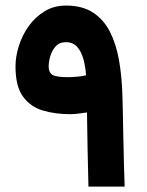

<svg xmlns="http://www.w3.org/2000/svg" viewBox="-20 -687 542 707"><path d="M237.3 -266.6Q183.6 -266.6 137.9 -280Q92.3 -293.5 64.7 -331.3Q37.1 -369.1 37.1 -442.4Q37.1 -479 49.6 -518.3Q62 -557.6 85.9 -591.1Q109.9 -624.5 144.3 -645.5Q178.7 -666.5 223.1 -666.5Q282.7 -666.5 322 -641.1Q361.3 -615.7 384.5 -570.6Q407.7 -525.4 418.2 -465.6Q428.7 -405.8 430.7 -336.9Q431.6 -313 432.4 -272.2Q433.1 -231.4 434.1 -183.1Q435.1 -134.8 436.3 -86.7Q437.5 -38.6 439 0H305.7Q303.7 -70.3 302.5 -138.9Q301.3 -207.5 300.3 -272.9Q280.8 -270 265.9 -268.3Q251 -266.6 237.3 -266.6ZM231 -402.8Q242.7 -402.8 262.9 -404.5Q283.2 -406.2 296.9 -409.7Q294.9 -439.5 287.6 -467.5Q280.3 -495.6 264.9 -513.7Q249.5 -531.7 222.2 -531.7Q198.7 -531.7 184.8 -516.1Q170.9 -500.5 165 -479.5Q159.2 -458.5 159.2 -442.4Q159.2 -420.9 172.6 -411.9Q186 -402.8 231 -402.8Z"/></svg>

Font: Vazirmatn RD ExtraBold
Style: Regular
Weight: 800
Designer: Saber Rastikerdar
Foundry: Saber Rastikerdar
Version: Version 32.102